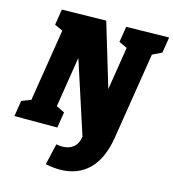

<svg xmlns="http://www.w3.org/2000/svg" viewBox="-147 -821 1060 1176"><g transform="rotate(15 383.5 -232.5)"><path d="M429 -22 436 53 258 -495H282L220 -105L210 -132L276 -100L260 0H-12L4 -100L84 -131L60 -105L139 -600L158 -571L84 -605L100 -705L380 -710L525 -228H488L547 -600L566 -571L492 -605L508 -705L779 -710L763 -610L685 -572L707 -600L616 -30Q594 107 523 176Q452 245 340 245Q319 245 296.5 242.5Q274 240 250 235L281 101Q292 103 301.5 104Q311 105 320 105Q361 105 389 82.5Q417 60 424 13Z"/></g></svg>

Font: Bitter Thin Black
Style: Italic
Weight: 900
Italic angle: -9°
Version: Version 3.020